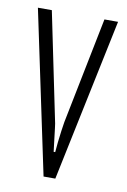

<svg xmlns="http://www.w3.org/2000/svg" viewBox="-67 -569 405 611"><g transform="rotate(10 135.5 -263.0)"><path d="M117 0 6 -526H51L122 -182Q124 -175 126 -157.5Q128 -140 130.5 -120Q133 -100 135 -83H140Q141 -97 143 -115.5Q145 -134 147.5 -152Q150 -170 152 -182L221 -526H265L155 0Z"/></g></svg>

Font: Archivo ExtraCondensed Thin
Style: Regular
Weight: 250
Width: 2
Designer: Hector Gatti
Foundry: Omnibus-Type
Version: Version 2.001